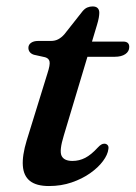

<svg xmlns="http://www.w3.org/2000/svg" viewBox="-20 -582 432 612"><path d="M124 -399.5 88 -407.5Q79 -410.5 74.8 -416.2Q70.5 -422 70.5 -429.5Q70.5 -439.5 79 -445.5Q87.5 -451.5 101.5 -451.5H142Q155.5 -451.5 165.5 -456.8Q175.5 -462 185 -472.5L243 -546Q250.5 -555 258.5 -558.2Q266.5 -561.5 275 -561.5Q286 -561.5 291.2 -556.2Q296.5 -551 296.5 -541Q296.5 -535 294.8 -525Q293 -515 289 -502L183.5 -150.5Q168.5 -102 176.2 -85.5Q184 -69 211 -69Q232.5 -69 251.5 -78.8Q270.5 -88.5 291.5 -111.5Q298 -118.5 302.8 -121.2Q307.5 -124 312.5 -124Q319 -124 323 -119.5Q327 -115 325.5 -107Q323.5 -89 308.2 -68.5Q293 -48 267.5 -30Q242 -12 208.5 -0.5Q175 11 136 11Q96 11 75.5 -5.2Q55 -21.5 52.8 -53.8Q50.5 -86 65 -134L131.5 -349Q140 -375 138 -385.5Q136 -396 124 -399.5ZM225 -401 240.5 -449.5H372.5Q392 -449.5 392 -432.5Q392 -418 379.5 -409.5Q367 -401 345.5 -401Z"/></svg>

Font: Fraunces Medium
Style: Italic
Weight: 500
Italic angle: -16°
Version: Version 1.000;[b76b70a41]